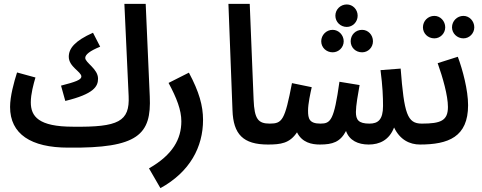

<svg xmlns="http://www.w3.org/2000/svg" viewBox="-20 -741 2490 991"><path d="M332 21C694 25 762 -47 753 -243L732 -721H622L644 -245C650 -114 592 -84 357 -87C179 -87 139 -140 139 -213C139 -256 153 -307 163 -341L68 -367C52 -317 32 -244 32 -189C32 -49 140 21 332 21ZM317 -220C465 -256 486 -295 486 -335C486 -386 420 -417 420 -442C420 -459 443 -478 497 -500L460 -572C366 -530 335 -491 335 -448C335 -396 400 -371 400 -346C400 -329 369 -318 295 -299Z M808 230C961 146 1028 17 1028 -122C1028 -195 1008 -267 955 -366L850 -313C892 -235 916 -173 916 -115C916 -24 872 58 749 128Z M1363 5C1406 5 1426 -18 1426 -51C1426 -82 1409 -103 1373 -103C1313 -103 1293 -125 1289 -227L1269 -721H1159L1180 -172C1184 -48 1235 5 1363 5Z M1770 -602C1801 -602 1826 -628 1826 -660C1826 -692 1801 -718 1770 -718C1737 -718 1711 -692 1711 -660C1711 -628 1737 -602 1770 -602ZM1697 -471C1728 -471 1754 -496 1754 -528C1754 -560 1728 -587 1697 -587C1664 -587 1638 -560 1638 -528C1638 -496 1664 -471 1697 -471ZM1849 -471C1880 -471 1905 -496 1905 -528C1905 -561 1880 -587 1849 -587C1815 -587 1790 -561 1790 -528C1790 -496 1815 -471 1849 -471ZM1362 5C1429 5 1475 -1 1513 -58C1539 -5 1589 5 1631 5C1697 5 1736 -8 1766 -65C1783 -16 1828 5 1883 5C1939 5 1989 -18 2014 -83C2044 -20 2094 5 2148 5C2191 5 2211 -18 2211 -51C2211 -80 2193 -103 2157 -103C2082 -103 2066 -154 2048 -387L1944 -379C1955 -295 1957 -240 1957 -194C1957 -123 1931 -103 1887 -103C1830 -103 1817 -123 1817 -163C1817 -195 1828 -258 1836 -302L1732 -319C1704 -120 1687 -103 1634 -103C1576 -103 1570 -129 1570 -170C1570 -206 1582 -260 1589 -291L1487 -312C1450 -120 1437 -103 1372 -103Z M2372 -543C2403 -543 2428 -569 2428 -600C2428 -632 2403 -659 2372 -659C2339 -659 2313 -632 2313 -600C2313 -569 2339 -543 2372 -543ZM2222 -543C2253 -543 2278 -569 2278 -600C2278 -632 2253 -659 2222 -659C2188 -659 2163 -632 2163 -600C2163 -569 2188 -543 2222 -543ZM2147 5C2294 5 2396 -34 2396 -198C2396 -276 2368 -381 2343 -448L2239 -415C2265 -342 2292 -248 2292 -189C2292 -118 2255 -103 2157 -103Z"/></svg>

Font: Noto Sans Arabic UI XCn SmBd
Style: Regular
Weight: 600
Width: 2
Designer: Monotype Design Team, Nadine Chahine and Nizar Qandah
Foundry: Monotype Imaging Inc.
Version: Version 2.010